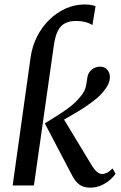

<svg xmlns="http://www.w3.org/2000/svg" viewBox="-20 -850 556 880"><path d="M38 0 120 -585.5Q127.5 -639 150.5 -683.8Q173.5 -728.5 207.8 -761.2Q242 -794 283 -811.8Q324 -829.5 367.5 -829.5Q383.5 -829.5 396.2 -827.5Q409 -825.5 418 -821.5L403.5 -735Q389 -744.5 370.2 -749.2Q351.5 -754 330.5 -754Q299 -754 278 -743.2Q257 -732.5 244.8 -707.8Q232.5 -683 226.5 -640L135.5 0ZM392 10Q363.5 10 344 -3.8Q324.5 -17.5 307 -52.5L185.5 -284.5Q219.5 -306 248.8 -324.2Q278 -342.5 303.5 -362.5Q329 -382.5 350 -409Q367.5 -429.5 372.8 -451Q378 -472.5 379.5 -488.5Q381.5 -508 390.5 -520.2Q399.5 -532.5 412.2 -538.5Q425 -544.5 438 -544.5Q459 -544.5 471 -531.2Q483 -518 483.5 -498.5Q484 -481 475.8 -463.5Q467.5 -446 453.5 -430Q439.5 -412 417.2 -394.2Q395 -376.5 369.5 -359.5Q344 -342.5 318.8 -328Q293.5 -313.5 273.5 -302L398.5 -95.5Q411.5 -73.5 423.8 -63Q436 -52.5 447.5 -52.5Q458.5 -52.5 470.2 -58.2Q482 -64 496 -78L509.5 -54Q501 -40.5 484 -25.5Q467 -10.5 443.8 -0.2Q420.5 10 392 10Z"/></svg>

Font: Merriweather 72pt
Style: Italic
Weight: 400
Italic angle: -7.8°
Version: Version 2.101